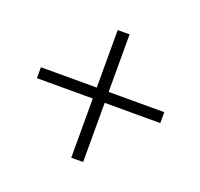

<svg xmlns="http://www.w3.org/2000/svg" viewBox="-100 -739 792 759"><g transform="rotate(20 296.5 -359.5)"><path d="M272 -91V-628H322V-91ZM556 -340H37V-386H556Z"/></g></svg>

Font: Noto Serif KR SemiBold
Style: Regular
Weight: 600
Designer: Ryoko NISHIZUKA 西塚涼子 (kana & ideographs); Frank Grießhammer (Latin, Greek & Cyrillic); Wenlong ZHANG 张文龙 (bopomofo); San
Foundry: Adobe
Version: Version 2.003-H1;hotconv 1.1.1;makeotfexe 2.6.0